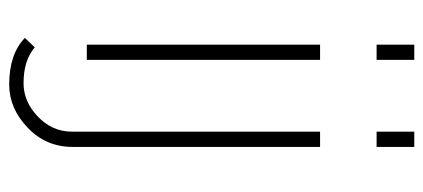

<svg xmlns="http://www.w3.org/2000/svg" viewBox="-278 -492 943 428"><g transform="rotate(90 194.0 -278.5)"><path d="M114 0H80V-520H114ZM114 -646H80V-730H114ZM169 173Q101 173 65 138L86 116Q115 141 166 141Q207 141 240.5 109Q274 77 274 33V-520H308V32Q308 91 265 132Q222 173 169 173ZM308 -646H274V-730H308Z"/></g></svg>

Font: Raleway
Style: ExtraLight
Weight: 200
Designer: Matt McInerney, Pablo Impallari, Rodrigo Fuenzalida
Foundry: Matt McInerney, Pablo Impallari, Rodrigo Fuenzalida
Version: Version 2.001